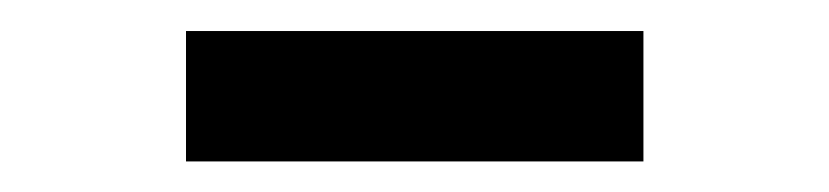

<svg xmlns="http://www.w3.org/2000/svg" viewBox="-20 -735 540 125"><path d="M101.1 -629.9V-714.8H398.9V-629.9Z"/></svg>

Font: Literata Book SemiBold
Style: Regular
Weight: 600
Designer: Latin by Veronika Burian and Jose Scaglione. Greek by Irene Vlachou. Cyrillic by Vera Evstafieva
Foundry: TypeTogether
Version: Version 2.003;PS 002.003;hotconv 1.0.88;makeotf.lib2.5.64775